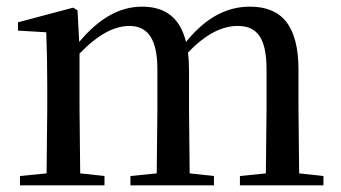

<svg xmlns="http://www.w3.org/2000/svg" viewBox="-20 -557 1024 577"><path d="M778 0H952V-28L879 -36L877 -230V-347C877 -481 826 -537 731 -537C662 -537 599 -505 539 -431C521 -505 475 -537 407 -537C338 -537 277 -501 218 -431L213 -526L200 -534L34 -490V-465L119 -460C121 -410 122 -363 122 -296V-230L120 -36L40 -28V0H294V-28L221 -36L219 -230V-396C275 -454 324 -479 369 -479C422 -479 453 -443 453 -348V-230L451 -36L372 -28V0H623V-28L550 -36L548 -230V-348C548 -367 547 -384 545 -399C600 -457 650 -479 694 -479C750 -479 781 -447 781 -348V-230L779 -36L701 -28V0Z"/></svg>

Font: Noto Serif CJK SC Medium
Style: Regular
Weight: 500
Designer: Ryoko NISHIZUKA 西塚涼子 (kana & ideographs); Frank Grießhammer (Latin, Greek & Cyrillic); Wenlong ZHANG 张文龙 (bopomofo); San
Foundry: Adobe
Version: Version 2.001;hotconv 1.1.0;makeotfexe 2.6.0